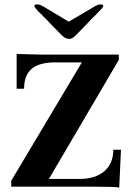

<svg xmlns="http://www.w3.org/2000/svg" viewBox="-20 -844 587 868"><path d="M517.1 -597.2V-573.2L201.2 -35.2H341.8Q410.6 -35.2 451.7 -69.8Q492.2 -105 492.2 -167H526.9L519 3.9Q506.8 0 405.8 0H30.8V-26.9L350.1 -562H230Q158.2 -562 123.5 -533.2Q88.9 -504.4 88.9 -442.9H55.2V-600.1L164.1 -597.2ZM446.8 -815.9Q446.8 -810.1 417 -781.2Q387.2 -752 371.1 -733.9L324.2 -686Q308.1 -668 292 -668Q275.9 -668 257.8 -686L210.9 -733.9Q194.8 -752 165 -780.8Q135.3 -809.6 135.3 -816.9Q134.8 -824.2 147.9 -824.2Q161.1 -824.2 180.2 -812L291 -746.1L402.8 -812Q421.9 -824.2 434.6 -824.2Q447.3 -824.2 446.8 -815.9Z"/></svg>

Font: Unna-Bold
Style: Bold
Weight: 700
Designer: Jorge de Buen U.
Foundry: Omnibus-Type
Version: Version 2.006;PS 002.006;hotconv 1.0.70;makeotf.lib2.5.58329